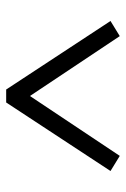

<svg xmlns="http://www.w3.org/2000/svg" viewBox="87 -839 408 622"><g transform="rotate(-90 291.0 -528.0)"><path d="M97 -344 48 -374 270 -712H312L534 -374L485 -344L291 -635Z"/></g></svg>

Font: Literata 12pt
Style: Regular
Weight: 400
Designer: Latin by Veronika Burian and Jose Scaglione. Greek by Irene Vlachou. Cyrillic by Vera Evstafieva.
Foundry: TypeTogether
Version: Version 3.002